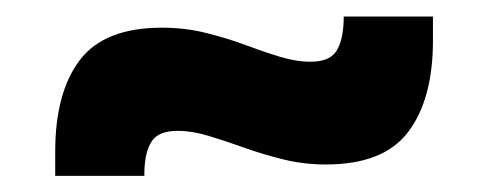

<svg xmlns="http://www.w3.org/2000/svg" viewBox="-20 -432 592 233"><path d="M375.6 -232.4Q348.5 -232.4 323.6 -238.6Q298.8 -244.7 276.3 -252.8Q253.7 -260.9 233.5 -267Q213.3 -273.2 195.4 -273.2Q172.8 -273.2 164.4 -260.9Q155.9 -248.6 155.2 -224.2V-218.6H47V-248Q47 -319.6 76.8 -359Q106.6 -398.4 176.5 -398.4Q204.3 -398.4 229.3 -392.2Q254.3 -386.1 276.7 -377.8Q299.1 -369.4 319.1 -363.3Q339.2 -357.1 356.9 -357.1Q379.8 -357.1 388.1 -369.9Q396.4 -382.6 397.1 -407.9V-411.9H505.4V-382.6Q505.4 -312 475.6 -272.2Q445.7 -232.4 375.6 -232.4Z"/></svg>

Font: Anek Tamil Medium
Style: Regular
Weight: 500
Designer: Aadarsh Rajan (Tamil), Yesha Goshar (Latin)
Foundry: Ek Type
Version: Version 1.003